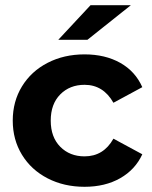

<svg xmlns="http://www.w3.org/2000/svg" viewBox="-20 -711 583 738"><path d="M305 -502Q384 -502 442 -469.5Q500 -437 527 -376L416 -316Q377 -385 305 -385Q248 -385 211.5 -348Q175 -311 175 -247.5Q175 -184 211.5 -147Q248 -110 305 -110Q378 -110 416 -178L527 -118Q500 -59 442 -26Q384 7 305 7Q226 7 163 -25.5Q100 -58 64.5 -116Q29 -174 29 -247.5Q29 -321 64.5 -379Q100 -437 163 -469.5Q226 -502 305 -502ZM328 -691H483L316 -558H204Z"/></svg>

Font: Montserrat Ace
Style: Bold
Weight: 700
Designer: Julieta Ulanovsky
Foundry: Julieta Ulanovsky
Version: Version 1